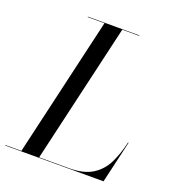

<svg xmlns="http://www.w3.org/2000/svg" viewBox="-181 -857 878 964"><g transform="rotate(20 258.5 -375.0)"><path d="M40 0 214 -750H309L135 0ZM-45 0V-2.5H295Q373.5 -2.5 419.8 -31.8Q466 -61 490.5 -111.2Q515 -161.5 529.5 -225H532.5L480.5 0ZM124 -747.5V-750H399V-747.5Z"/></g></svg>

Font: Bodoni Moda 72pt
Style: Italic
Weight: 400
Italic angle: -13°
Designer: Owen Earl
Foundry: indestructible type
Version: Version 2.005